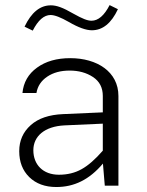

<svg xmlns="http://www.w3.org/2000/svg" viewBox="-20 -731 579 756"><path d="M446.3 -353C446.3 -448.7 361.8 -502 256.8 -502C203.6 -502 160.2 -489.7 126 -464.8C91.3 -439.9 72.3 -406.2 68.4 -364.7H123.5C127.9 -391.6 142.1 -413.1 166 -429.2C189.9 -445.3 219.2 -453.1 254.4 -453.1C289.6 -453.1 320.3 -444.8 346.2 -427.7C372.1 -410.6 384.8 -385.7 384.8 -353V-288.6L228.5 -281.7C173.3 -279.3 130.9 -265.1 101.1 -238.3C70.8 -211.4 55.7 -177.2 55.7 -135.7C55.7 -93.8 68.8 -59.6 95.2 -33.7C121.6 -7.8 157.2 5.4 201.7 5.4C271.5 5.4 331.1 -22.9 385.3 -86.9L392.6 0H446.3ZM111.3 -139.6C111.3 -194.3 155.3 -233.4 233.9 -237.3L384.8 -244.1V-137.7C355 -103.5 327.1 -79.1 301.3 -64.9C275.4 -50.3 245.6 -43 211.9 -43C149.4 -43 111.3 -82.5 111.3 -139.6ZM108.9 -610.4C129.9 -651.4 153.3 -671.9 179.2 -671.9C195.3 -671.9 219.2 -662.6 251 -644.5C288.6 -622.6 318.8 -611.8 341.8 -611.8C384.3 -611.8 418.5 -639.6 444.3 -694.8L411.6 -710.9C390.6 -669.9 366.7 -649.4 340.3 -649.4C324.2 -649.4 304.7 -657.2 269 -677.2C227.5 -701.2 203.1 -710 180.2 -710C137.7 -710 103.5 -682.1 76.7 -626Z"/></svg>

Font: Estedad Light
Style: Regular
Weight: 300
Designer: Amin Abedi
Version: Version 7.3